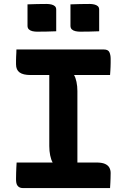

<svg xmlns="http://www.w3.org/2000/svg" viewBox="-20 -950 640 970"><path d="M371 -92H239L246 -129Q238 -143 233.5 -165Q229 -187 229 -212Q229 -261 229 -310.5Q229 -360 229 -409.5Q229 -459 229 -508.5Q229 -558 229 -608H361L354 -571Q362 -558 366.5 -536Q371 -514 371 -490Q371 -440 371 -390.5Q371 -341 371 -291Q371 -241 371 -191.5Q371 -142 371 -92ZM536 0H94Q86 0 79.5 -3Q73 -6 68.5 -12Q64 -18 62.5 -26.5Q61 -35 61 -45Q61 -61 61.5 -75Q62 -89 62.5 -102.5Q63 -116 64 -129H466Q495 -129 510.5 -122Q526 -115 532.5 -103Q539 -91 539 -76Q539 -62 538.5 -50Q538 -38 537.5 -25.5Q537 -13 536 0ZM63 -700H505Q526 -700 532.5 -686.5Q539 -673 539 -653Q539 -642 539 -632Q539 -622 538.5 -612Q538 -602 537.5 -592Q537 -582 536 -571H134Q97 -571 79 -584Q61 -597 61 -625Q61 -635 61 -645Q61 -655 61.5 -664Q62 -673 62.5 -682Q63 -691 63 -700ZM119 -928Q143 -929 168 -929.5Q193 -930 215 -930Q228 -930 239 -927.5Q250 -925 257 -919Q264 -913 264 -901V-792Q240 -791 215 -790.5Q190 -790 167 -790Q155 -790 144 -792.5Q133 -795 126 -801.5Q119 -808 119 -820ZM336 -928Q360 -929 385 -929.5Q410 -930 433 -930Q445 -930 456 -927.5Q467 -925 474 -919Q481 -913 481 -901V-792Q457 -791 432 -790.5Q407 -790 384 -790Q373 -790 361.5 -792.5Q350 -795 343 -801.5Q336 -808 336 -820Z"/></svg>

Font: Rec Mono Semicasual
Style: Bold
Weight: 700
Version: Version 1.085; ttfautohint (v1.8.4.7-5d5b)